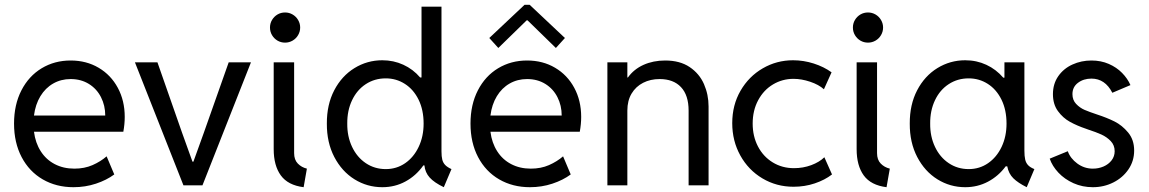

<svg xmlns="http://www.w3.org/2000/svg" viewBox="-20 -780 4836 808"><path d="M39.1 -259.8Q39.1 -339.4 70.1 -399.7Q101.1 -460 155.3 -492.7Q209.5 -525.4 277.3 -525.4Q343.3 -525.4 395 -494.9Q446.8 -464.4 475.8 -410.4Q504.9 -356.4 504.9 -288.1Q504.9 -257.8 499 -225.6H123Q128.9 -178.7 151.4 -143.6Q173.8 -108.4 210.2 -89.4Q246.6 -70.3 293 -70.3Q335.4 -70.3 369.4 -85.2Q403.3 -100.1 428.7 -122.1L460.9 -45.9Q428.7 -22 383.8 -7.1Q338.9 7.8 289.1 7.8Q216.8 7.8 159.9 -25.1Q103 -58.1 71 -118.9Q39.1 -179.7 39.1 -259.8ZM422.9 -293.9Q422.9 -335.9 405 -371.1Q387.2 -406.2 354 -426.8Q320.8 -447.3 277.3 -447.3Q236.8 -447.3 203.9 -428.5Q170.9 -409.7 149.9 -375Q128.9 -340.3 123 -293.9Z M547.9 -517.6H642.6L746.1 -221.7L790 -99.6H793.9L837.9 -221.7L942.4 -517.6H1036.1L832 0H752Z M1131.8 -152.3V-517.6H1217.8V-135.7Q1217.8 -107.4 1233.4 -91.6Q1249 -75.7 1271.5 -70.3L1257.8 7.8Q1191.9 -0.5 1161.9 -41.7Q1131.8 -83 1131.8 -152.3ZM1116.2 -664.1Q1116.2 -681.6 1124.8 -696Q1133.3 -710.4 1147.7 -719Q1162.1 -727.5 1179.7 -727.5Q1196.8 -727.5 1211.4 -719Q1226.1 -710.4 1234.6 -695.8Q1243.2 -681.2 1243.2 -664.1Q1243.2 -647 1234.6 -632.3Q1226.1 -617.7 1211.4 -609.1Q1196.8 -600.6 1179.7 -600.6Q1162.1 -600.6 1147.7 -609.1Q1133.3 -617.7 1124.8 -632.1Q1116.2 -646.5 1116.2 -664.1Z M1766.1 -84H1761.7Q1731 -40.5 1686.5 -16.4Q1642.1 7.8 1588.9 7.8Q1525.4 7.8 1471.9 -25.4Q1418.5 -58.6 1386.7 -119.6Q1355 -180.7 1355.5 -259.8Q1355 -339.4 1386.5 -399.9Q1418 -460.4 1471.7 -493.4Q1525.4 -526.4 1588.9 -526.4Q1636.2 -526.4 1677.2 -507.6Q1718.3 -488.8 1748 -454.1H1753.9V-752H1837.9V-143.6Q1837.9 -121.1 1841.3 -107.9Q1844.7 -94.7 1853.8 -85.4Q1862.8 -76.2 1879.9 -68.4L1847.7 7.8Q1807.1 -11.7 1788.1 -33Q1769 -54.2 1766.1 -84ZM1762.7 -259.8Q1762.7 -317.4 1741.5 -360.6Q1720.2 -403.8 1683.8 -427Q1647.5 -450.2 1603.5 -450.2Q1556.6 -450.2 1519.5 -426Q1482.4 -401.9 1461.7 -358.4Q1440.9 -314.9 1441.4 -259.8Q1440.9 -205.6 1461.7 -161.9Q1482.4 -118.2 1519.5 -93.3Q1556.6 -68.4 1603.5 -68.4Q1648.9 -68.4 1685.1 -93.3Q1721.2 -118.2 1741.9 -161.9Q1762.7 -205.6 1762.7 -259.8Z M1960 -259.8Q1960 -339.4 1991 -399.7Q2022 -460 2076.2 -492.7Q2130.4 -525.4 2198.2 -525.4Q2264.2 -525.4 2315.9 -494.9Q2367.7 -464.4 2396.7 -410.4Q2425.8 -356.4 2425.8 -288.1Q2425.8 -257.8 2419.9 -225.6H2043.9Q2049.8 -178.7 2072.3 -143.6Q2094.7 -108.4 2131.1 -89.4Q2167.5 -70.3 2213.9 -70.3Q2256.3 -70.3 2290.3 -85.2Q2324.2 -100.1 2349.6 -122.1L2381.8 -45.9Q2349.6 -22 2304.7 -7.1Q2259.8 7.8 2210 7.8Q2137.7 7.8 2080.8 -25.1Q2023.9 -58.1 1991.9 -118.9Q1960 -179.7 1960 -259.8ZM2343.8 -293.9Q2343.8 -335.9 2325.9 -371.1Q2308.1 -406.2 2274.9 -426.8Q2241.7 -447.3 2198.2 -447.3Q2157.7 -447.3 2124.8 -428.5Q2091.8 -409.7 2070.8 -375Q2049.8 -340.3 2043.9 -293.9ZM2039.1 -620.1 2187.5 -759.8H2209L2357.4 -620.1L2319.3 -578.1L2200.2 -694.3H2196.3L2077.1 -578.1Z M2536.1 -517.6H2620.1V-454.1H2622.6Q2647.5 -488.8 2688.2 -507.1Q2729 -525.4 2779.3 -525.4Q2841.3 -525.4 2882.3 -497.8Q2923.3 -470.2 2942.6 -426Q2961.9 -381.8 2961.9 -332V0H2877.9V-314.5Q2877.9 -379.4 2845.9 -413.3Q2814 -447.3 2755.9 -447.3Q2717.3 -447.3 2686.5 -431.6Q2655.8 -416 2637.9 -386.2Q2620.1 -356.4 2620.1 -314.5V0H2536.1Z M3061.5 -261.7Q3061.5 -337.9 3096.4 -398.2Q3131.3 -458.5 3189.9 -492.4Q3248.5 -526.4 3317.4 -526.4Q3361.8 -526.4 3404.5 -512.7Q3447.3 -499 3479.5 -475.6L3447.3 -404.3Q3425.8 -423.8 3389.4 -436Q3353 -448.2 3319.3 -448.2Q3272.5 -448.2 3233.2 -424.8Q3193.8 -401.4 3170.7 -358.4Q3147.5 -315.4 3147.5 -259.8Q3147.5 -206.5 3169.7 -163.8Q3191.9 -121.1 3231.7 -96.7Q3271.5 -72.3 3321.3 -72.3Q3359.9 -72.3 3394 -85Q3428.2 -97.7 3449.2 -118.2L3481.4 -45.9Q3451.2 -22.5 3408.9 -8.3Q3366.7 5.9 3319.3 5.9Q3247.6 5.9 3188.5 -29.3Q3129.4 -64.5 3095.5 -125.7Q3061.5 -187 3061.5 -261.7Z M3585 -152.3V-517.6H3670.9V-135.7Q3670.9 -107.4 3686.5 -91.6Q3702.1 -75.7 3724.6 -70.3L3710.9 7.8Q3645 -0.5 3615 -41.7Q3585 -83 3585 -152.3ZM3569.3 -664.1Q3569.3 -681.6 3577.9 -696Q3586.4 -710.4 3600.8 -719Q3615.2 -727.5 3632.8 -727.5Q3649.9 -727.5 3664.6 -719Q3679.2 -710.4 3687.7 -695.8Q3696.3 -681.2 3696.3 -664.1Q3696.3 -647 3687.7 -632.3Q3679.2 -617.7 3664.6 -609.1Q3649.9 -600.6 3632.8 -600.6Q3615.2 -600.6 3600.8 -609.1Q3586.4 -617.7 3577.9 -632.1Q3569.3 -646.5 3569.3 -664.1Z M4218.8 -80.1H4212.4Q4181.6 -38.6 4137.7 -15.4Q4093.8 7.8 4042 7.8Q3978.5 7.8 3925 -25.4Q3871.6 -58.6 3839.8 -119.6Q3808.1 -180.7 3808.6 -259.8Q3808.1 -339.4 3839.6 -399.9Q3871.1 -460.4 3924.8 -493.4Q3978.5 -526.4 4042 -526.4Q4089.8 -526.4 4130.9 -507.3Q4171.9 -488.3 4202.1 -453.1H4207V-517.6H4291V-146.5Q4291 -122.6 4294.4 -108.2Q4297.9 -93.8 4306.9 -84.5Q4315.9 -75.2 4333 -68.4L4300.8 7.8Q4264.2 -10.3 4244.4 -29.8Q4224.6 -49.3 4218.8 -80.1ZM4215.8 -259.8Q4215.8 -317.4 4194.6 -360.6Q4173.3 -403.8 4137 -427Q4100.6 -450.2 4056.6 -450.2Q4009.8 -450.2 3972.7 -426Q3935.5 -401.9 3914.8 -358.4Q3894 -314.9 3894.5 -259.8Q3894 -205.6 3914.8 -161.9Q3935.5 -118.2 3972.7 -93.3Q4009.8 -68.4 4056.6 -68.4Q4102.1 -68.4 4138.2 -93.3Q4174.3 -118.2 4195.1 -161.9Q4215.8 -205.6 4215.8 -259.8Z M4397.5 -112.3 4473.6 -143.6Q4484.4 -113.3 4513.7 -91.8Q4543 -70.3 4579.1 -70.3Q4603 -70.3 4624 -79.3Q4645 -88.4 4658 -105.2Q4670.9 -122.1 4670.9 -143.6Q4670.9 -168.9 4654.3 -186.3Q4637.7 -203.6 4615 -213.9Q4592.3 -224.1 4560.5 -234.4Q4558.6 -235.4 4549.8 -238.3Q4512.2 -251 4482.7 -267.3Q4453.1 -283.7 4432.1 -312.5Q4411.1 -341.3 4411.1 -383.8Q4411.1 -427.2 4433.6 -459.5Q4456.1 -491.7 4493.2 -508.5Q4530.3 -525.4 4573.2 -525.4Q4613.3 -525.4 4646.2 -511Q4679.2 -496.6 4702.1 -473.1Q4725.1 -449.7 4737.3 -421.9L4661.1 -389.6Q4630.4 -449.2 4573.2 -449.2Q4540 -449.2 4516.6 -431.6Q4493.2 -414.1 4493.2 -383.8Q4493.2 -358.9 4508.8 -342.5Q4524.4 -326.2 4544.2 -317.6Q4564 -309.1 4597.7 -297.9Q4638.2 -284.7 4670.2 -268.8Q4702.1 -252.9 4727.5 -222.4Q4752.9 -191.9 4752.9 -146.5Q4752.9 -102.5 4729 -67.4Q4705.1 -32.2 4665.3 -12.2Q4625.5 7.8 4579.1 7.8Q4535.2 7.8 4497.6 -9Q4460 -25.9 4434.1 -53.5Q4408.2 -81.1 4397.5 -112.3Z"/></svg>

Font: Reddit Sans Strawberry
Style: Regular
Weight: 400
Designer: Stephen Hutchings
Foundry: Reddit
Version: Version 1.013